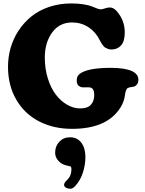

<svg xmlns="http://www.w3.org/2000/svg" viewBox="-20 -741 854 1134"><path d="M405.8 20Q295.4 20 209.7 -24.7Q124 -69.3 75.7 -153.1Q27.3 -236.8 27.3 -346.7Q27.3 -403.8 42.7 -458Q58.1 -512.2 89.4 -559.8Q120.6 -607.4 164.6 -643.3Q208.5 -679.2 269.5 -700Q330.6 -720.7 401.4 -720.7Q441.9 -720.7 474.1 -715.3Q506.3 -710 522 -703.4Q537.6 -696.8 551.8 -691.4Q565.9 -686 574.2 -686Q585.4 -686 599.6 -691.4Q613.8 -696.8 629.9 -696.8Q658.2 -696.8 687.5 -651.4Q716.8 -606 716.8 -549.3Q716.8 -496.6 695.1 -472.7Q673.3 -448.7 638.2 -448.7Q626 -448.7 615.5 -453.1Q605 -457.5 599.4 -461.2Q593.8 -464.8 585.9 -475.8Q578.1 -486.8 576.7 -489.5Q575.2 -492.2 568.4 -504.9Q544.9 -552.7 502 -580.6Q459 -608.4 405.8 -608.4Q331.1 -608.4 287.8 -548.8Q244.6 -489.3 244.6 -400.9Q244.6 -335 262.5 -277.8Q280.3 -220.7 309.6 -182.4Q338.9 -144 376.5 -122.3Q414.1 -100.6 453.6 -100.6Q497.1 -100.6 516.8 -122.3Q536.6 -144 536.6 -179.7Q536.6 -218.8 513.7 -224.1Q506.8 -226.1 484.9 -225.1Q462.9 -224.1 455.1 -228Q433.1 -236.8 433.1 -265.1Q433.1 -281.7 439.5 -292.2Q445.8 -302.7 460 -311Q510.3 -340.3 634.3 -340.3Q717.8 -340.3 759.8 -320.8Q797.4 -303.2 797.4 -269Q797.4 -254.9 791 -245.1Q784.7 -235.4 776.4 -231.4Q769.5 -228.5 755.9 -226.8Q742.2 -225.1 735.8 -221.7Q722.7 -216.3 717.8 -178.7Q713.4 -141.1 692.4 -107.4Q613.8 20 405.8 20ZM358.4 351.1Q358.4 338.4 376 322.3Q401.9 297.9 401.9 257.8Q401.9 243.7 394.5 241.2Q391.1 239.7 374.5 236.8Q360.8 233.9 346.2 226.1Q331.5 218.3 318.6 200.7Q305.7 183.1 305.7 160.6Q305.7 122.1 330.6 95.9Q355.5 69.8 393.1 69.8Q436 69.8 460.2 101.6Q484.4 133.3 484.4 185.5Q484.4 223.6 474.9 260Q465.3 296.4 451.4 320.3Q437.5 344.2 423.1 358.9Q408.7 373.5 397.9 373.5Q378.4 373.5 368.4 366.7Q358.4 359.9 358.4 351.1Z"/></svg>

Font: Cooper* ExtraBold
Style: Regular
Weight: 800
Designer: Owen Earl
Foundry: indestructible type*
Version: Version 0.001